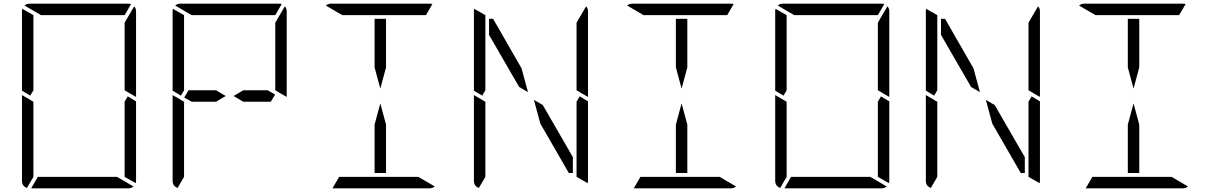

<svg xmlns="http://www.w3.org/2000/svg" viewBox="-20 -1020 6568 1040"><path d="M672 -498 717 -471V-41Q717 -32 715 -28L655 -62V-70V-82V-83V-134V-265V-450V-469ZM144 -502 99 -529V-959Q99 -968 101 -972L161 -938V-928V-918V-866V-735V-548V-531ZM126 -2Q99 -12 99 -41V-500V-505L134 -485L152 -474L161 -469V-452V-265V-134V-83V-82V-72V-62ZM202 -938 113 -990Q125 -1000 140 -1000H408H676Q686 -1000 690 -998L655 -938H625H439H377ZM614 -62 703 -10Q691 0 676 0H408H149L185 -62H191H377H439ZM717 -959V-500V-495L682 -515L664 -526L655 -531V-550V-735V-866V-897L707 -986Q717 -974 717 -959Z M1298 -531H1430L1470 -508L1447 -469H1298L1245 -500ZM960 -502 915 -529V-959Q915 -968 917 -972L977 -938V-928V-918V-866V-735V-548V-531ZM942 -2Q915 -12 915 -41V-500V-505L950 -485L968 -474L977 -469V-452V-265V-134V-83V-82V-72V-62ZM1018 -938 929 -990Q941 -1000 956 -1000H1224H1492Q1502 -1000 1506 -998L1471 -938H1441H1255H1193ZM1150 -469H1018L978 -492L1001 -531H1150L1203 -500ZM1533 -959V-500V-495L1498 -515L1480 -526L1471 -531V-550V-735V-866V-897L1523 -986Q1533 -974 1533 -959Z M2071 -345V-83H2009V-345L2040 -460ZM2009 -655V-918H2071V-655L2040 -540ZM1834 -938 1745 -990Q1757 -1000 1772 -1000H2040H2308Q2318 -1000 2322 -998L2287 -938H2257H2071H2009ZM2246 -62 2335 -10Q2323 0 2308 0H2040H1781L1817 -62H1823H2009H2071Z M2920 -451 3083 -169V-83H3061L2907 -350L2872 -479ZM3120 -498 3165 -471V-41Q3165 -32 3163 -28L3103 -62V-70V-82V-83V-134V-265V-450V-469ZM2592 -502 2547 -529V-959Q2547 -968 2549 -972L2609 -938V-928V-918V-866V-735V-548V-531ZM2574 -2Q2547 -12 2547 -41V-500V-505L2582 -485L2600 -474L2609 -469V-452V-265V-134V-83V-82V-72V-62ZM3165 -959V-500V-495L3130 -515L3112 -526L3103 -531V-550V-735V-866V-897L3155 -986Q3165 -974 3165 -959ZM2629 -831V-918H2651L2805 -650L2840 -521L2792 -549Z M3703 -345V-83H3641V-345L3672 -460ZM3641 -655V-918H3703V-655L3672 -540ZM3466 -938 3377 -990Q3389 -1000 3404 -1000H3672H3940Q3950 -1000 3954 -998L3919 -938H3889H3703H3641ZM3878 -62 3967 -10Q3955 0 3940 0H3672H3413L3449 -62H3455H3641H3703Z M4752 -498 4797 -471V-41Q4797 -32 4795 -28L4735 -62V-70V-82V-83V-134V-265V-450V-469ZM4224 -502 4179 -529V-959Q4179 -968 4181 -972L4241 -938V-928V-918V-866V-735V-548V-531ZM4206 -2Q4179 -12 4179 -41V-500V-505L4214 -485L4232 -474L4241 -469V-452V-265V-134V-83V-82V-72V-62ZM4282 -938 4193 -990Q4205 -1000 4220 -1000H4488H4756Q4766 -1000 4770 -998L4735 -938H4705H4519H4457ZM4694 -62 4783 -10Q4771 0 4756 0H4488H4229L4265 -62H4271H4457H4519ZM4797 -959V-500V-495L4762 -515L4744 -526L4735 -531V-550V-735V-866V-897L4787 -986Q4797 -974 4797 -959Z M5368 -451 5531 -169V-83H5509L5355 -350L5320 -479ZM5568 -498 5613 -471V-41Q5613 -32 5611 -28L5551 -62V-70V-82V-83V-134V-265V-450V-469ZM5040 -502 4995 -529V-959Q4995 -968 4997 -972L5057 -938V-928V-918V-866V-735V-548V-531ZM5022 -2Q4995 -12 4995 -41V-500V-505L5030 -485L5048 -474L5057 -469V-452V-265V-134V-83V-82V-72V-62ZM5613 -959V-500V-495L5578 -515L5560 -526L5551 -531V-550V-735V-866V-897L5603 -986Q5613 -974 5613 -959ZM5077 -831V-918H5099L5253 -650L5288 -521L5240 -549Z M6151 -345V-83H6089V-345L6120 -460ZM6089 -655V-918H6151V-655L6120 -540ZM5914 -938 5825 -990Q5837 -1000 5852 -1000H6120H6388Q6398 -1000 6402 -998L6367 -938H6337H6151H6089ZM6326 -62 6415 -10Q6403 0 6388 0H6120H5861L5897 -62H5903H6089H6151Z"/></svg>

Font: DSEG14 Modern
Style: Light
Weight: 300
Designer: Keshikan(Twitter:@keshinomi_88pro)
Version: Version 0.46